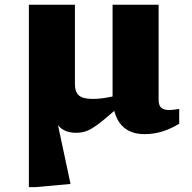

<svg xmlns="http://www.w3.org/2000/svg" viewBox="-20 -538 786 788"><path d="M98.5 -518.5H287.5V-193Q287.5 -160.5 304 -146.2Q320.5 -132 361.5 -132Q396 -132 442 -142V-145V-518.5H631V-129.5Q631 -105 641.8 -95.8Q652.5 -86.5 674.5 -86.5Q690 -86.5 715.5 -91V-30.5Q685 -11 648.8 0.8Q612.5 12.5 573.5 12.5Q474 12.5 449 -83Q403 -42.5 376.2 -23.5Q349.5 -4.5 331.2 1.2Q313 7 292.5 7Q242.5 7 218 -24.5L269.5 217L125.5 230H98.5Z"/></svg>

Font: Newsreader Caption
Style: Bold
Weight: 700
Designer: Hugues Gentile
Foundry: Production Type
Version: Version 1.001